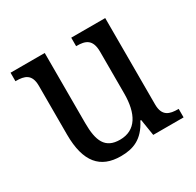

<svg xmlns="http://www.w3.org/2000/svg" viewBox="-124 -674 838 822"><g transform="rotate(-30 294.5 -263.0)"><path d="M252 10C313 10 363 -8 400 -81H404L417 0H567V-42H564C524 -42 489 -50 489 -109V-536H321V-494H324C365 -494 398 -485 398 -422V-216C398 -118 364 -53 284 -53C211 -53 190 -101 190 -190V-536H21V-494H24C65 -494 98 -485 98 -427V-186C98 -49 152 10 252 10Z"/></g></svg>

Font: Noto Serif Sinhala SemiCondensed
Style: Regular
Weight: 400
Width: 4
Designer: Jelle Bosma - Monotype Design Team
Foundry: Monotype Imaging Inc.
Version: Version 2.007